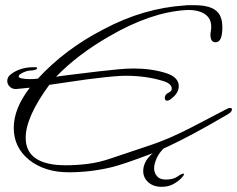

<svg xmlns="http://www.w3.org/2000/svg" viewBox="-20 -571 914 740"><path d="M245 93Q152 93 92 45Q33 -3 33 -78Q33 -153 95 -233L43 -228Q28 -227 18 -236.5Q8 -246 8 -259Q8 -274 21 -284Q37 -297 59.5 -304.5Q82 -312 110 -312H115Q123 -312 123 -309Q123 -300 95 -299Q82 -298 67 -290.5Q52 -283 52 -277Q52 -271 63 -269Q77 -266 96 -266Q103 -266 110.5 -266.5Q118 -267 126 -268Q231 -382 379 -458Q458 -500 536 -522.5Q614 -545 692 -550Q697 -551 702 -551Q707 -551 711 -551H727Q785 -551 810 -532Q837 -513 837 -466Q837 -408 811 -408Q791 -408 791 -438Q791 -440 791.5 -444Q792 -448 793 -453Q794 -458 794 -462Q794 -466 794 -469Q794 -502 766.5 -518.5Q739 -535 694 -532Q559 -523 401 -431Q279 -361 196 -275Q201 -277 361 -296Q404 -301 437 -304Q470 -307 495 -307Q564 -307 621 -289Q669 -273 669 -239Q669 -213 642 -192Q632 -183 624 -183Q616 -183 615 -193Q615 -207 630 -214Q642 -220 642 -229Q642 -249 608 -259Q543 -279 464 -279Q430 -279 356 -270Q319 -266 272.5 -259Q226 -252 170 -244Q79 -120 79 -40Q79 66 234 66Q275 66 319 60.5Q363 55 409 39L561 -12Q630 -35 714 -78L854 -151Q861 -155 867 -155Q874 -155 874 -149Q874 -140 859 -131Q814 -105 780.5 -86Q747 -67 724 -55Q675 -29 633 -9Q591 11 554 25Q459 61 412 73Q330 93 245 93ZM603 149Q571 149 551.5 131.5Q532 114 532 88Q532 60 553.5 34.5Q575 9 609 -6L613 -1Q593 18 583.5 39.5Q574 61 574 78Q574 95 585 108Q596 121 618 121Q648 121 664 109.5Q680 98 687 98Q689 98 689 101Q689 105 678 116.5Q667 128 648 138.5Q629 149 603 149Z"/></svg>

Font: Whisper
Style: Regular
Weight: 400
Designer: Robert E. Leuschke
Foundry: Robert E. Leuschke
Version: Version 1.010; ttfautohint (v1.8.4.7-5d5b)